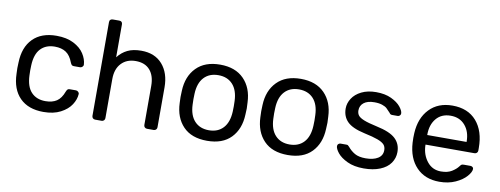

<svg xmlns="http://www.w3.org/2000/svg" viewBox="-60 -1020 3487 1340"><g transform="rotate(10 1683.5 -350.0)"><path d="M51.8 -259.8 53.2 -299.8Q56.2 -408.7 116 -469.2Q175.8 -529.8 283.2 -529.8Q355 -529.8 404.5 -504.4Q454.1 -479 478.5 -440.9Q502.9 -402.8 504.9 -365.2Q505.9 -356.4 498.5 -349.1Q491.2 -341.8 481.9 -341.8H438Q428.2 -341.8 423.1 -346.4Q418 -351.1 413.1 -362.8Q395 -411.6 363.5 -432.4Q332 -453.1 284.2 -453.1Q221.2 -453.1 184.1 -414.1Q147 -375 144 -294.9L143.1 -259.8L144 -225.1Q147 -145 184.1 -106Q221.2 -66.9 284.2 -66.9Q333 -66.9 364 -87.4Q395 -107.9 413.1 -157.2Q418 -169.4 423.1 -173.8Q428.2 -178.2 438 -178.2H481.9Q490.7 -178.2 498.3 -171.1Q505.9 -164.1 504.9 -154.8Q502.9 -117.7 478.5 -79.8Q454.1 -42 404.5 -16.1Q355 9.8 283.2 9.8Q175.8 9.8 116 -50.5Q56.2 -110.8 53.2 -220.2Z M626 -22.9V-687Q626 -698.2 632.3 -704.1Q638.7 -710 648.9 -710H694.8Q706.1 -710 711.9 -704.1Q717.8 -698.2 717.8 -687V-454.1Q746.6 -491.2 786.1 -510.5Q825.7 -529.8 883.8 -529.8Q980 -529.8 1033.4 -468.5Q1086.9 -407.2 1086.9 -306.2V-22.9Q1086.9 -13.2 1080.3 -6.6Q1073.7 0 1064 0H1016.6Q1006.8 0 1000.2 -6.6Q993.7 -13.2 993.7 -22.9V-299.8Q993.7 -371.6 958.7 -411.9Q923.8 -452.1 857.9 -452.1Q793.9 -452.1 755.9 -411.6Q717.8 -371.1 717.8 -299.8V-22.9Q717.8 -13.2 711.2 -6.6Q704.6 0 694.8 0H648.9Q638.7 0 632.3 -6.6Q626 -13.2 626 -22.9Z M1208.5 -259.8 1210 -303.2Q1213.9 -406.2 1274.4 -468Q1335 -529.8 1442.9 -529.8Q1550.8 -529.8 1611.3 -467.8Q1671.9 -405.8 1675.8 -303.2Q1677.7 -281.2 1677.7 -259.8Q1677.7 -238.8 1675.8 -216.8Q1671.9 -113.8 1612.3 -52Q1552.7 9.8 1442.9 9.8Q1332.5 9.8 1273.2 -52Q1213.9 -113.8 1210 -216.8ZM1299.8 -259.8 1300.8 -222.2Q1303.7 -146 1341.3 -105.5Q1378.9 -64.9 1442.9 -64.9Q1506.8 -64.9 1544.2 -105.5Q1581.5 -146 1585 -222.2Q1585.9 -231.9 1585.9 -259.8Q1585.9 -287.6 1585 -297.9Q1582 -374 1544.4 -414.6Q1506.8 -455.1 1442.9 -455.1Q1378.9 -455.1 1341.3 -414.6Q1303.7 -374 1300.8 -297.9Z M1780.3 -259.8 1781.7 -303.2Q1785.6 -406.2 1846.2 -468Q1906.7 -529.8 2014.6 -529.8Q2122.6 -529.8 2183.1 -467.8Q2243.7 -405.8 2247.6 -303.2Q2249.5 -281.2 2249.5 -259.8Q2249.5 -238.8 2247.6 -216.8Q2243.7 -113.8 2184.1 -52Q2124.5 9.8 2014.6 9.8Q1904.3 9.8 1845 -52Q1785.6 -113.8 1781.7 -216.8ZM1871.6 -259.8 1872.6 -222.2Q1875.5 -146 1913.1 -105.5Q1950.7 -64.9 2014.6 -64.9Q2078.6 -64.9 2116 -105.5Q2153.3 -146 2156.7 -222.2Q2157.7 -231.9 2157.7 -259.8Q2157.7 -287.6 2156.7 -297.9Q2153.8 -374 2116.2 -414.6Q2078.6 -455.1 2014.6 -455.1Q1950.7 -455.1 1913.1 -414.6Q1875.5 -374 1872.6 -297.9Z M2343.3 -111.8Q2343.3 -121.6 2350.3 -127.2Q2357.4 -132.8 2365.2 -132.8H2407.2Q2413.1 -132.8 2416.7 -130.9Q2420.4 -128.9 2426.3 -122.1Q2449.2 -94.2 2477.8 -78.1Q2506.3 -62 2554.2 -62Q2608.4 -62 2640.9 -82Q2673.3 -102.1 2673.3 -140.1Q2673.3 -165 2659.4 -179.9Q2645.5 -194.8 2612.8 -207Q2580.1 -219.2 2516.1 -232.9Q2429.2 -252 2393.3 -288.1Q2357.4 -324.2 2357.4 -380.9Q2357.4 -418 2379.4 -452.4Q2401.4 -486.8 2444.8 -508.3Q2488.3 -529.8 2548.3 -529.8Q2611.3 -529.8 2655.8 -508.8Q2700.2 -487.8 2722.7 -460Q2745.1 -432.1 2745.1 -413.1Q2745.1 -404.3 2738.8 -398.2Q2732.4 -392.1 2723.1 -392.1H2685.1Q2670.9 -392.1 2665.5 -402.8Q2648.4 -421.9 2637 -432.4Q2625.5 -442.9 2603.3 -450.4Q2581.1 -458 2548.3 -458Q2499.5 -458 2473.4 -437.5Q2447.3 -417 2447.3 -382.8Q2447.3 -361.8 2458.3 -347.4Q2469.2 -333 2500.2 -320.6Q2531.2 -308.1 2592.3 -294.9Q2687.5 -274.9 2726.8 -238Q2766.1 -201.2 2766.1 -143.1Q2766.1 -100.1 2741.7 -64.9Q2717.3 -29.8 2668.7 -10Q2620.1 9.8 2553.2 9.8Q2484.4 9.8 2436.8 -12.7Q2389.2 -35.2 2366.2 -64Q2343.3 -92.8 2343.3 -111.8Z M2857.9 -261.2 2858.9 -293.9Q2864.7 -401.9 2926 -465.8Q2987.3 -529.8 3088.9 -529.8Q3198.7 -529.8 3259.5 -460Q3320.3 -390.1 3320.3 -270V-252Q3320.3 -242.2 3313.7 -235.6Q3307.1 -229 3296.9 -229H2950.2V-220.2Q2953.1 -155.3 2990.2 -109.1Q3027.3 -63 3087.9 -63Q3134.8 -63 3164.6 -81.5Q3194.3 -100.1 3209 -120.1Q3217.8 -132.3 3222.9 -134.8Q3228 -137.2 3240.2 -137.2H3284.2Q3293 -137.2 3299.6 -132.1Q3306.2 -127 3306.2 -119.1Q3306.2 -97.2 3279.1 -66.2Q3252 -35.2 3202.6 -12.7Q3153.3 9.8 3088.9 9.8Q2987.3 9.8 2926.3 -53.7Q2865.2 -117.2 2858.9 -227.1ZM2950.2 -296.9H3229V-299.8Q3229 -369.6 3191.2 -413.8Q3153.3 -458 3088.9 -458Q3023.9 -458 2987.1 -414.1Q2950.2 -370.1 2950.2 -299.8Z"/></g></svg>

Font: Rubik AZ
Style: Regular
Weight: 400
Designer: Hubert and Fischer
Foundry: Hubert & Fischer
Version: Version 2.000